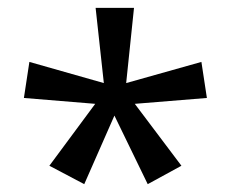

<svg xmlns="http://www.w3.org/2000/svg" viewBox="-20 -780 591 490"><path d="M322 -760 302 -568 494 -622 508 -530 324 -515 443 -357 357 -310 272 -485 195 -310 106 -357 223 -515 41 -530 55 -622 245 -568 224 -760Z"/></svg>

Font: Noto Sans Coptic
Style: Regular
Weight: 400
Designer: Monotype Design Team, Denis Moyogo Jacquerye
Foundry: Monotype Imaging Inc.
Version: Version 2.002; ttfautohint (v1.8.4.7-5d5b)